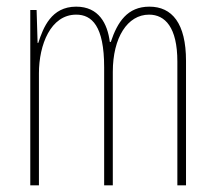

<svg xmlns="http://www.w3.org/2000/svg" viewBox="-20 -557 648 577"><path d="M429 -537C363 -537 333 -491 313 -431H310C303 -486 277 -537 209 -537C134 -537 110 -474 95 -428H93L90 -527H71V0H97V-337C97 -422 132 -513 209 -513C256 -513 293 -479 293 -355V0H319V-341C319 -444 363 -513 428 -513C476 -513 513 -475 513 -372V0H539V-374C539 -487 497 -537 429 -537Z"/></svg>

Font: Noto Sans Devanagari ExtraCondensed Thin
Style: Regular
Weight: 100
Width: 2
Designer: Jelle Bosma - Monotype Design Team
Foundry: Monotype Imaging Inc.
Version: Version 2.004